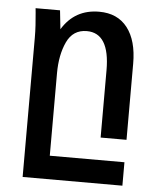

<svg xmlns="http://www.w3.org/2000/svg" viewBox="-54 -605 708 857"><g transform="rotate(5 300.0 -177.0)"><path d="M73.5 -529Q72.5 -536 71.5 -550H181L190 -466Q246.5 -559 356 -559Q438.5 -559 482.8 -501.8Q527 -444.5 527 -341.5V0H411V-301.5Q411 -468 308.5 -468Q246.5 -468 219.2 -409.5Q192 -351 192 -269V100.5H526.5V205.5H79.5V-419Q79.5 -446 77.8 -474Q76 -502 73.5 -529Z"/></g></svg>

Font: JuliaMono SemiBold
Style: Regular
Weight: 600
Monospace: yes
Designer: cormullion
Foundry: corm
Version: Version 0.055; ttfautohint (v1.8.4)